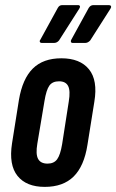

<svg xmlns="http://www.w3.org/2000/svg" viewBox="-20 -725 455 751"><path d="M155 6Q83 6 48.5 -37Q14 -80 27 -164L54 -334Q68 -417 108.5 -457Q149 -497 220 -497Q293 -497 328 -454Q363 -411 349 -327L322 -158Q309 -75 268 -34.5Q227 6 155 6ZM166 -85Q191 -85 203.5 -102Q216 -119 223 -161L249 -328Q256 -370 246.5 -388.5Q237 -407 211 -407Q185 -407 173 -390Q161 -373 154 -330L126 -163Q119 -122 129 -103.5Q139 -85 166 -85ZM265 -557Q259 -557 257.5 -561Q256 -565 259 -570L327 -694Q334 -705 345 -705H406Q412 -705 414 -701Q416 -697 412 -691L333 -567Q324 -557 313 -557ZM143 -557Q138 -557 136 -561Q134 -565 138 -570L206 -694Q212 -705 223 -705H285Q291 -705 292.5 -701Q294 -697 290 -691L211 -567Q203 -557 191 -557Z"/></svg>

Font: Sofia Sans Extra Condensed
Style: Bold Italic
Weight: 700
Italic angle: -9°
Designer: Botio Nikoltchev, Ani Petrova
Foundry: lettersoup
Version: Version 4.101